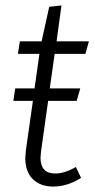

<svg xmlns="http://www.w3.org/2000/svg" viewBox="-20 -675 349 706"><path d="M181 -477 163 -350H275L262 -304H157L131 -119Q129 -101 129 -95Q129 -37 183 -37Q218 -37 259 -61L278 -21Q228 11 176 11Q128 11 100.5 -16.5Q73 -44 73 -94Q73 -101 75 -121L101 -304H29L36 -350H107L125 -477H46L53 -523H133L161 -650L206 -655L188 -523H307L294 -477Z"/></svg>

Font: Fira Sans Condensed Light
Style: Italic
Weight: 300
Width: 3
Italic angle: -8°
Designer: Carrois Corporate & Edenspiekermann AG
Foundry: Carrois Corporate GbR & Edenspiekermann AG
Version: Version 4.203